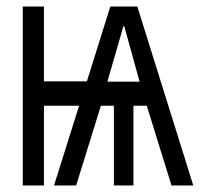

<svg xmlns="http://www.w3.org/2000/svg" viewBox="-20 -570 640 590"><path d="M50 -550H115V-320H247L319 -550H402L574 0H507L431 -245H390V0H330V-245H290L214 0H146L223 -245H115V0H50ZM409 -319 362 -489H359L310 -319Z"/></svg>

Font: JuliaMono
Style: Bold
Weight: 700
Monospace: yes
Designer: cormullion
Foundry: corm
Version: Version 0.055; ttfautohint (v1.8.4)